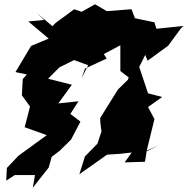

<svg xmlns="http://www.w3.org/2000/svg" viewBox="-20 -795 876 895"><path d="M186 -702 112 -695 207 -615 125 -581 52 -459 105 -448 86 -426 82 -351 120 -298 95 -202C130 -190 163 -177 198 -165L66 -69L12 -12L9 47L49 21H143L133 80L207 -14L221 -64L258 -92L311 -144L355 -228L308 -264L346 -323L252 -313L315 -400L204 -428L257 -481L325 -515L391 -491L360 -430L376 -475L477 -522L464 -543L541 -584V-464L580 -434L576 -423L530 -378L447 -245L448 -221L453 -182L434 -125L376 -66L350 17L479 -74L539 -78L594 -84L561 -38L656 -41L664 -93L716 -116L663 -89L700 -240C690 -259 680 -277 670 -296L736 -343L670 -360L629 -483L657 -539L668 -512L764 -582L825 -665L836 -674L709 -661L700 -691L609 -710L593 -752L478 -743L423 -775L360 -740L326 -752L239 -688L222 -670L245 -650L308 -579L247 -654L152 -734Z"/></svg>

Font: Hussar Lance
Style: ExBdObl
Weight: 700
Foundry: Cannot Into Space Fonts, PlusOne Fonts
Version: Version 2.270